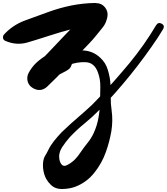

<svg xmlns="http://www.w3.org/2000/svg" viewBox="-141 -638 1111 1279"><path d="M-113.3 -409.2Q-57.6 -469.7 21.5 -500Q101.6 -529.3 176.8 -556.6Q253.9 -585 335 -601.6Q414.1 -617.2 494.1 -618.2Q497.1 -618.2 499 -617.2Q536.1 -617.2 558.6 -588.9Q581.1 -560.5 574.2 -524.4Q565.4 -482.4 543.9 -456.1Q521.5 -429.7 497.1 -398.4Q475.6 -372.1 453.1 -348.6Q430.7 -325.2 407.2 -300.8Q349.6 -240.2 292 -179.7Q234.4 -119.1 173.8 -61.5Q137.7 -28.3 95.7 -43Q53.7 -58.6 43 -96.7Q40 -109.4 41 -123Q42 -137.7 49.8 -152.3Q69.3 -189.5 100.6 -219.7Q132.8 -249 168.9 -270.5Q187.5 -282.2 208 -292Q227.5 -302.7 250 -308.6Q274.4 -314.5 291 -306.6Q307.6 -297.9 328.1 -289.1Q319.3 -290 311.5 -291Q302.7 -292 293.9 -293Q352.5 -305.7 417 -301.8Q481.4 -296.9 527.3 -252.9Q563.5 -219.7 577.1 -172.9Q591.8 -126 594.7 -79.1Q598.6 -34.2 596.7 8.8Q595.7 52.7 602.5 96.7Q612.3 166 600.6 237.3Q587.9 308.6 564.5 374Q538.1 449.2 487.3 512.7Q436.5 577.1 359.4 606.4Q322.3 620.1 273.4 621.1Q272.5 621.1 271.5 621.1Q223.6 621.1 194.3 589.8Q164.1 559.6 153.3 520.5Q141.6 480.5 146.5 438.5Q149.4 417 159.2 400.4Q169.9 383.8 178.7 365.2Q186.5 348.6 196.3 333Q206.1 317.4 216.8 303.7Q242.2 271.5 270.5 242.2Q299.8 213.9 330.1 186.5Q377 144.5 424.8 103.5Q472.7 62.5 515.6 15.6Q621.1 -96.7 721.7 -217.8Q821.3 -338.9 899.4 -470.7Q913.1 -492.2 935.5 -480.5Q951.2 -471.7 950.2 -460Q950.2 -453.1 946.3 -445.3Q937.5 -430.7 928.7 -417Q919.9 -402.3 911.1 -388.7Q825.2 -259.8 726.6 -137.7Q627.9 -15.6 520.5 94.7Q473.6 142.6 421.9 184.6Q370.1 226.6 324.2 275.4Q296.9 305.7 271.5 344.7Q247.1 383.8 254.9 425.8Q259.8 448.2 272.5 460.9Q286.1 472.7 307.6 460.9Q335.9 446.3 358.4 423.8Q379.9 401.4 397.5 374Q418.9 342.8 442.4 313.5Q465.8 285.2 482.4 250Q505.9 199.2 514.6 147.5Q524.4 96.7 525.4 42Q527.3 -6.8 527.3 -58.6Q528.3 -110.4 510.7 -157.2Q487.3 -220.7 430.7 -223.6Q373 -226.6 318.4 -205.1Q325.2 -210.9 333 -215.8Q339.8 -221.7 346.7 -227.5Q336.9 -210.9 332 -196.3Q327.1 -182.6 308.6 -170.9Q296.9 -163.1 284.2 -157.2Q271.5 -151.4 259.8 -144.5Q237.3 -131.8 217.8 -116.2Q198.2 -101.6 186.5 -78.1Q155.3 -101.6 124 -124Q93.8 -146.5 62.5 -168.9Q120.1 -223.6 173.8 -280.3Q228.5 -337.9 283.2 -395.5Q303.7 -417 327.1 -441.4Q349.6 -466.8 376 -482.4Q397.5 -495.1 410.2 -514.6Q421.9 -535.2 426.8 -559.6Q445.3 -537.1 464.8 -513.7Q483.4 -490.2 502 -466.8Q418.9 -465.8 340.8 -445.3Q262.7 -424.8 184.6 -399.4Q113.3 -376 40 -354.5Q-33.2 -334 -106.4 -366.2Q-119.1 -372.1 -121.1 -385.7Q-121.1 -387.7 -121.1 -389.6Q-121.1 -401.4 -113.3 -409.2Z"/></svg>

Font: Digory Doodles
Style: Regular
Weight: 400
Designer: Holds Worth Design
Version: Version 1.0